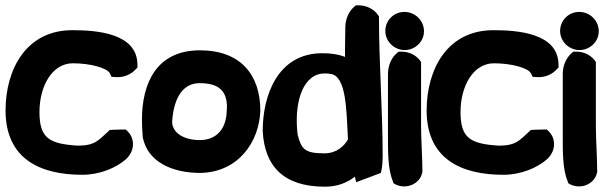

<svg xmlns="http://www.w3.org/2000/svg" viewBox="-20 -655 2290 725"><path d="M1 -238C1 -53 134 5 291 5C355 5 418 -20 457 -55C492 -89 487 -134 463 -158L455 -166H442C431 -165 411 -166 394 -164L388 -158C351 -125 339 -105 273 -105C166 -112 129 -133 129 -232C129 -330 177 -416 255 -416C320 -416 384 -399 395 -378L401 -365L415 -364C448 -361 476 -375 492 -393L499 -400V-410C499 -531 342 -541 253 -541C78 -541 1 -392 1 -238Z M516 -203C516 -182 517 -161 519 -139V-137C537 -44 629 -2 737 -2C881 -5 959 -120 963 -237C963 -373 888 -465 735 -465C569 -465 516 -338 516 -203ZM630 -196C635 -271 662 -341 734 -341C807 -341 837 -311 837 -250C837 -245 836 -240 836 -235V-234C834 -170 799 -126 734 -126C678 -126 630 -151 630 -196Z M972 -160C979 -28 1050 50 1207 50C1254 50 1291 35 1320 12L1325 33L1418 -2L1421 -15C1424 -32 1425 -48 1425 -65C1425 -233 1411 -423 1411 -585V-593L1406 -600C1391 -621 1364 -635 1333 -635H1324L1317 -629C1297 -612 1284 -583 1284 -552C1284 -515 1282 -479 1283 -440C1258 -450 1230 -454 1197 -454C1027 -454 972 -292 972 -161ZM1104 -146C1090 -257 1118 -367 1195 -377C1205 -378 1215 -378 1228 -376C1288 -368 1288 -241 1294 -129C1279 -102 1250 -76 1205 -76C1132 -76 1118 -91 1104 -146Z M1435 -538C1435 -499 1468 -466 1508 -466C1548 -466 1581 -498 1581 -537C1581 -577 1548 -610 1507 -610C1467 -610 1435 -578 1435 -538ZM1445 -138C1445 -88 1444 -17 1463 28L1466 37L1475 42C1516 61 1565 39 1574 -2L1575 -4V-7C1575 -61 1570 -129 1570 -178V-421C1555 -444 1529 -460 1495 -460H1485L1477 -453C1457 -435 1445 -406 1445 -376Z M1591 -238C1591 -53 1724 5 1881 5C1945 5 2008 -20 2047 -55C2082 -89 2077 -134 2053 -158L2045 -166H2032C2021 -165 2001 -166 1984 -164L1978 -158C1941 -125 1929 -105 1863 -105C1756 -112 1719 -133 1719 -232C1719 -330 1767 -416 1845 -416C1910 -416 1974 -399 1985 -378L1991 -365L2005 -364C2038 -361 2066 -375 2082 -393L2089 -400V-410C2089 -531 1932 -541 1843 -541C1668 -541 1591 -392 1591 -238Z M2095 -538C2095 -499 2128 -466 2168 -466C2208 -466 2241 -498 2241 -537C2241 -577 2208 -610 2167 -610C2127 -610 2095 -578 2095 -538ZM2105 -138C2105 -88 2104 -17 2123 28L2126 37L2135 42C2176 61 2225 39 2234 -2L2235 -4V-7C2235 -61 2230 -129 2230 -178V-421C2215 -444 2189 -460 2155 -460H2145L2137 -453C2117 -435 2105 -406 2105 -376Z"/></svg>

Font: Snowfall
Style: Blk
Weight: 900
Designer: Jasper
Foundry: Cannot Into Space Fonts
Version: Version 0.9